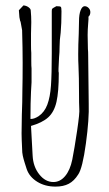

<svg xmlns="http://www.w3.org/2000/svg" viewBox="-20 -683 404 712"><path d="M308 -621Q309 -617 307 -596Q305 -572 305 -553L306 -501Q307 -493 307 -476L309 -299Q311 -242 298.5 -150.5Q286 -59 270 -36Q255 -12 235 -1.5Q215 9 186 9Q147 9 118 -9Q89 -27 79 -56Q76 -65 71.5 -79.5Q67 -94 64.5 -105.5Q62 -117 62 -131Q60 -171 60 -188L61 -257Q63 -307 63 -348Q64 -386 64 -450Q64 -503 62 -571L56 -604H55Q51 -620 51 -632L50 -645L67 -663Q78 -662 86 -656Q94 -650 94 -644Q96 -622 96 -601L95 -558V-516Q95 -497 96 -487V-458Q96 -436 97 -429V-378L95 -343Q93 -301 93 -249V-242H96Q107 -242 123 -252Q145 -267 155.5 -295Q166 -323 169 -365.5Q172 -408 172 -486V-569V-642Q172 -649 174 -651Q176 -653 189 -660Q203 -660 205.5 -657.5Q208 -655 208 -641Q208 -595 205 -562Q201 -534 201 -511Q201 -489 199 -470L197 -428V-418Q198 -415 198 -411Q198 -343 189.5 -305.5Q181 -268 159 -248Q137 -228 95 -216L101 -106Q103 -65 125.5 -36.5Q148 -8 178 -8Q203 -8 221.5 -30Q240 -52 248 -91Q256 -131 266 -198.5Q276 -266 274 -280Q273 -297 273 -338Q273 -397 271 -439Q270 -455 270 -482Q270 -516 272 -558L273 -604Q273 -630 279 -645Q285 -660 294 -660Q302 -660 308.5 -653.5Q315 -647 315 -638Q315 -627 308 -621Z"/></svg>

Font: Amatic SC
Style: Regular
Weight: 400
Designer: Multiple Designers
Foundry: Vernon Adams
Version: Version 2.505